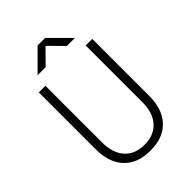

<svg xmlns="http://www.w3.org/2000/svg" viewBox="-256 -993 1112 1112"><g transform="rotate(-45 300.0 -436.5)"><path d="M297 10Q195 10 138 -50.5Q81 -111 81 -220V-686H135V-220Q135 -135 178.5 -86.5Q222 -38 300 -38Q378 -38 421.5 -86.5Q465 -135 465 -220V-686H519V-220Q519 -111 462 -50.5Q405 10 303 10ZM146 -761 268 -883H330L452 -761H386L288 -860H310L212 -761Z"/></g></svg>

Font: Chivo Mono Thin
Style: Regular
Weight: 250
Designer: Hector Gatti
Foundry: Omnibus-Type
Version: Version 1.008